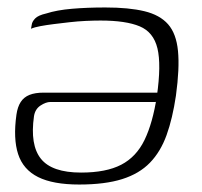

<svg xmlns="http://www.w3.org/2000/svg" viewBox="-20 -488 542 514"><path d="M262 -468Q325 -468 366.5 -458Q408 -448 430 -423Q452 -398 456.5 -351.5Q461 -305 451 -232Q442 -171 426 -126.5Q410 -82 381.5 -52.5Q353 -23 307 -8.5Q261 6 192 6Q122 6 82 -14Q42 -34 28.5 -75.5Q15 -117 24 -181Q27 -202 35.5 -215Q44 -228 59 -234Q74 -240 97 -240H421Q419 -229 415 -222Q411 -215 395 -215H115Q103 -215 88.5 -205.5Q74 -196 71 -177Q60 -100 89.5 -63Q119 -26 197 -26Q264 -26 304.5 -47Q345 -68 367 -113.5Q389 -159 400 -231Q412 -315 401.5 -358.5Q391 -402 354 -417.5Q317 -433 249 -433Q231 -433 209.5 -432Q188 -431 166 -428.5Q144 -426 124 -423.5Q104 -421 88 -418Q72 -415 63 -411L65 -422Q66 -430 74 -438.5Q82 -447 104 -452Q132 -461 172.5 -464.5Q213 -468 262 -468Z"/></svg>

Font: Genos Thin Light
Style: Italic
Weight: 300
Italic angle: -8°
Version: Version 1.010